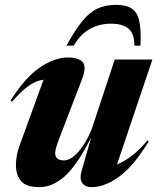

<svg xmlns="http://www.w3.org/2000/svg" viewBox="-20 -757 647 790"><path d="M315.5 -53 355.5 -192.5Q297.5 -77.5 246.8 -32.2Q196 13 143.5 13Q86 13 65.8 -12.8Q45.5 -38.5 45.5 -77.5Q45.5 -94.5 48.8 -114.8Q52 -135 58.5 -152.5L159 -429Q130 -425.5 100.8 -405.8Q71.5 -386 29.5 -338.5L23.5 -343.5Q84 -439 144.5 -479.8Q205 -520.5 260 -520.5Q305.5 -520.5 321 -500.2Q336.5 -480 318 -432.5L224.5 -189Q207 -143.5 207 -127.5Q207 -97 243 -97Q271 -97 302 -131.8Q333 -166.5 357 -224.5L452 -512H607L461.5 -80.5Q486.5 -90 517.8 -112.5Q549 -135 587 -179.5L592 -175.5Q530 -73 470 -30Q410 13 358 13Q330.5 13 318.5 -3.8Q306.5 -20.5 315.5 -53ZM435.5 -659.5Q388.5 -659.5 349.8 -638Q311 -616.5 283.5 -569H253.5Q288.5 -633.5 318.5 -670Q348.5 -706.5 381.2 -721.8Q414 -737 457 -737Q499 -737 522 -722Q545 -707 553 -670.2Q561 -633.5 558 -569H533Q533.5 -617 509.8 -638.2Q486 -659.5 435.5 -659.5Z"/></svg>

Font: Newsreader Display
Style: Bold Italic
Weight: 700
Italic angle: -17°
Designer: Hugues Gentile
Foundry: Production Type
Version: Version 1.001